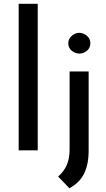

<svg xmlns="http://www.w3.org/2000/svg" viewBox="-20 -797 564 1018"><path d="M79 -777H180V0H79ZM348 201 288 139Q317 115 333 80Q349 45 349 -2V-418H450V2Q450 74 426 123Q402 172 348 201ZM342 -568Q342 -591 360.5 -607Q379 -623 401 -623Q423 -623 441 -607Q459 -591 459 -568Q459 -543 441 -528Q423 -513 401 -513Q379 -513 360.5 -528Q342 -543 342 -568Z"/></svg>

Font: Reem Kufi Ink
Style: Regular
Weight: 400
Designer: Khaled Hosny
Version: Version 1.7